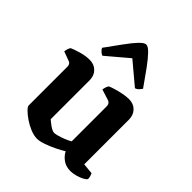

<svg xmlns="http://www.w3.org/2000/svg" viewBox="-214 -905 1039 1039"><g transform="rotate(45 305.5 -385.5)"><path d="M244 4Q219 4 191 -7.5Q163 -19 139 -35.5Q115 -52 99.5 -67.5Q84 -83 84 -92V-388Q84 -398 80 -405Q76 -412 67 -415L13 -435Q15 -448 18 -457Q21 -466 26 -472Q43 -480 78 -490Q113 -500 143 -500Q178 -500 199.5 -478Q221 -456 221 -421V-123Q229 -117 240.5 -107.5Q252 -98 265 -91Q278 -84 286 -84Q295 -84 313 -89Q331 -94 351 -102Q371 -110 386 -119V-388Q386 -397 381.5 -404.5Q377 -412 368 -415L305 -435Q307 -449 311 -459Q315 -469 319 -472Q330 -477 351.5 -483.5Q373 -490 398.5 -495Q424 -500 444 -500Q479 -500 500.5 -478Q522 -456 522 -421V-79L584 -73Q586 -68 589.5 -58.5Q593 -49 593 -37Q587 -28 570.5 -19.5Q554 -11 533 -5.5Q512 0 495 0Q460 0 436 -17.5Q412 -35 401 -58Q382 -46 352.5 -31.5Q323 -17 293 -6.5Q263 4 244 4ZM176 -564Q165 -568 156.5 -576.5Q148 -585 144 -593Q181 -644 211 -685.5Q241 -727 264 -751Q287 -775 301 -775Q316 -775 339 -751Q362 -727 392 -686Q422 -645 458 -593Q454 -587 445.5 -577.5Q437 -568 425 -564L300 -669Z"/></g></svg>

Font: Texturina Medium 12pt
Style: Bold
Weight: 700
Version: Version 1.002